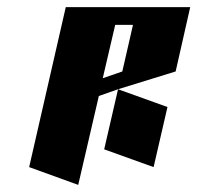

<svg xmlns="http://www.w3.org/2000/svg" viewBox="-20 -520 555 540"><path d="M165 -500H515L474 -319L312 -269L258 -250L200 0L62 -50ZM312 -269 451 -219 412 -50 273 -100ZM304 -450 269 -300 324 -319 354 -450Z"/></svg>

Font: SOV_Meka
Style: Italic
Weight: 400
Italic angle: -13°
Version: Version 1.00